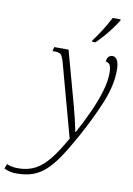

<svg xmlns="http://www.w3.org/2000/svg" viewBox="-246 -832 789 1137"><g transform="rotate(10 148.5 -263.0)"><path d="M-64 240Q-107 240 -140 223L-129 195Q-118 200 -101 204Q-84 208 -61 208Q-3 208 41 185Q85 162 125 112Q165 62 210 -18L90 -458Q80 -493 69.5 -502Q59 -511 32 -511H20L26 -536H112L200 -215Q211 -175 221 -132.5Q231 -90 236 -63H239Q275 -129 306 -197Q337 -265 356 -327.5Q375 -390 375 -440Q375 -478 365.5 -491Q356 -504 342 -504Q342 -523 351.5 -533.5Q361 -544 375 -544Q394 -544 404.5 -525Q415 -506 415 -463Q415 -374 371.5 -268Q328 -162 264 -46Q219 36 182 91Q145 146 109 178.5Q73 211 31.5 225.5Q-10 240 -64 240ZM241 -606 242 -615Q266 -646 291 -686Q316 -726 337 -766H385L384 -758Q371 -736 350.5 -708.5Q330 -681 306.5 -654Q283 -627 261 -606Z"/></g></svg>

Font: Noto Serif SemiCondensed ExtraLight
Style: Italic
Weight: 200
Width: 4
Italic angle: -12°
Designer: Monotype Design Team
Foundry: Monotype Imaging Inc.
Version: Version 2.013